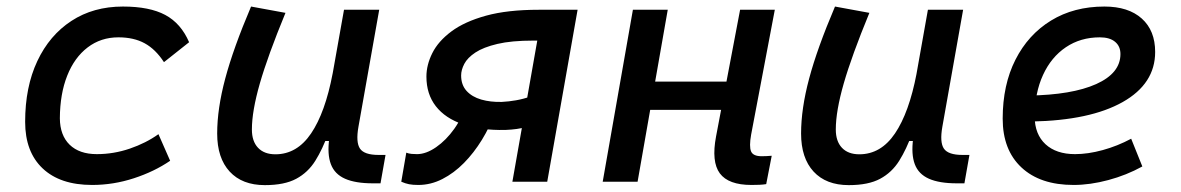

<svg xmlns="http://www.w3.org/2000/svg" viewBox="-20 -547 3556 578"><path d="M271.5 -83Q322.3 -83 370.8 -99.6Q419.4 -116.2 457 -143.1L492.2 -63Q444.3 -30.3 382.8 -10.3Q321.3 9.8 257.3 9.8Q161.1 9.8 108.4 -40Q55.7 -89.8 55.7 -180.2Q55.7 -285.2 92.3 -363Q128.9 -440.9 195.1 -484.1Q261.2 -527.3 350.1 -527.3Q430.2 -527.3 477.5 -502Q524.9 -476.6 549.3 -419.9L473.6 -359.9Q448.2 -398.9 415.5 -416.7Q382.8 -434.6 336.4 -434.6Q283.7 -434.6 243.9 -404.3Q204.1 -374 182.4 -319.3Q160.6 -264.6 160.2 -190.9Q160.6 -139.6 189.7 -111.3Q218.8 -83 271.5 -83Z M777.3 10.3Q709 10.3 671.4 -30.5Q633.8 -71.3 633.8 -145Q633.8 -219.7 658 -310.3Q682.1 -400.9 735.8 -527.3L839.4 -508.3Q786.1 -378.9 762.2 -295.7Q738.3 -212.4 738.3 -157.2Q738.3 -121.6 756.8 -102.1Q775.4 -82.5 809.1 -82.5Q874 -82.5 916.5 -145.3Q959 -208 981.4 -325.7L972.7 -122.6H940.4L968.3 -146Q951.2 -98.1 929.2 -63Q907.2 -27.8 871.8 -8.8Q836.4 10.3 777.3 10.3ZM1102.5 4.9Q1049.8 4.9 1018.6 -9Q987.3 -22.9 976.1 -52.7Q964.8 -82.5 971.2 -129.9L965.3 -234.9L1015.6 -517.6H1121.6L1059.1 -165.5Q1050.8 -118.7 1063.7 -99.6Q1076.7 -80.6 1119.6 -80.6H1140.6L1125.5 4.9Z M1501.5 -155.8Q1427.2 -154.3 1373.8 -172.6Q1320.3 -190.9 1292 -227.3Q1263.7 -263.7 1263.7 -316.4Q1263.7 -351.6 1281.5 -387.2Q1299.3 -422.9 1338.9 -452.4Q1378.4 -481.9 1443.1 -499.8Q1507.8 -517.6 1601.6 -517.6H1631.8L1615.7 -424.8H1585.4Q1520 -424.8 1477.5 -414.8Q1435.1 -404.8 1411.1 -388.9Q1387.2 -373 1377.7 -354.7Q1368.2 -336.4 1368.2 -319.8Q1368.2 -291.5 1384.5 -273.4Q1400.9 -255.4 1428.7 -247.3Q1456.5 -239.3 1490.7 -240.2Q1511.7 -241.2 1533.7 -245.1Q1555.7 -249 1578.1 -256.8L1568.8 -165.5Q1549.3 -160.6 1535.2 -158.7Q1521 -156.7 1501.5 -155.8ZM1239.3 9.8Q1222.7 9.8 1211.4 7.6Q1200.2 5.4 1188 0L1203.1 -87.4Q1210.4 -84.5 1219.2 -83.7Q1228 -83 1235.4 -83Q1262.7 -83 1293 -104Q1323.2 -125 1347.7 -159.4Q1372.1 -193.8 1382.3 -233.9L1470.2 -207.5Q1454.6 -165 1430.7 -126Q1406.7 -86.9 1376.7 -56.4Q1346.7 -25.9 1311.8 -8.1Q1276.9 9.8 1239.3 9.8ZM1522.5 0 1613.8 -517.6H1718.8L1627.4 0Z M1794.4 0 1885.3 -517.6H1990.2L1899.4 0ZM1862.8 -216.3 1877.4 -301.3H2253.9L2239.3 -216.3ZM2242.2 9.8Q2172.9 9.8 2147 -25.1Q2121.1 -60.1 2135.7 -136.7L2208 -517.6H2312.5L2241.2 -141.6Q2234.9 -106 2241 -91.3Q2247.1 -76.7 2272.9 -76.7Q2286.6 -76.7 2303.2 -78.1L2286.6 7.3Q2277.3 8.8 2266.4 9.3Q2255.4 9.8 2242.2 9.8Z M2535.2 10.3Q2466.8 10.3 2429.2 -30.5Q2391.6 -71.3 2391.6 -145Q2391.6 -219.7 2415.8 -310.3Q2439.9 -400.9 2493.7 -527.3L2597.2 -508.3Q2543.9 -378.9 2520 -295.7Q2496.1 -212.4 2496.1 -157.2Q2496.1 -121.6 2514.6 -102.1Q2533.2 -82.5 2566.9 -82.5Q2631.8 -82.5 2674.3 -145.3Q2716.8 -208 2739.3 -325.7L2730.5 -122.6H2698.2L2726.1 -146Q2709 -98.1 2687 -63Q2665 -27.8 2629.6 -8.8Q2594.2 10.3 2535.2 10.3ZM2860.4 4.9Q2807.6 4.9 2776.4 -9Q2745.1 -22.9 2733.9 -52.7Q2722.7 -82.5 2729 -129.9L2723.1 -234.9L2773.4 -517.6H2879.4L2816.9 -165.5Q2808.6 -118.7 2821.5 -99.6Q2834.5 -80.6 2877.4 -80.6H2898.4L2883.3 4.9Z M3216.3 -83Q3255.4 -83 3299.8 -95.2Q3344.2 -107.4 3385.3 -129.4L3418.9 -45.9Q3371.1 -19.5 3316.4 -4.9Q3261.7 9.8 3211.9 9.8Q3111.3 9.8 3054.9 -43Q2998.5 -95.7 2998.5 -189.9Q2998.5 -291.5 3036.9 -367.2Q3075.2 -442.9 3144 -485.1Q3212.9 -527.3 3304.7 -527.3Q3377 -527.3 3417.2 -491.2Q3457.5 -455.1 3457.5 -390.6Q3457.5 -294.9 3359.6 -239.7Q3261.7 -184.6 3086.4 -181.2L3076.2 -259.3Q3207 -261.2 3280 -293.9Q3353 -326.7 3353 -384.3Q3353 -407.7 3336.9 -421.1Q3320.8 -434.6 3291 -434.6Q3232.9 -434.6 3188.7 -404.8Q3144.5 -375 3119.9 -321.3Q3095.2 -267.6 3094.7 -195.8Q3095.2 -142.6 3127.4 -112.8Q3159.7 -83 3216.3 -83Z"/></svg>

Font: Cascadia Code PL
Style: Italic
Weight: 400
Italic angle: -10°
Monospace: yes
Designer: Aaron Bell
Foundry: Saja Typeworks
Version: Version 2404.023